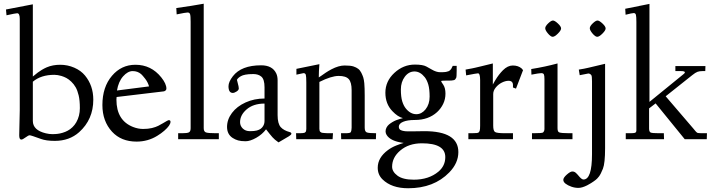

<svg xmlns="http://www.w3.org/2000/svg" viewBox="-20 -746 3826 1029"><path d="M83 -21 85.9 -155V-645Q85.9 -675 72 -675Q64.2 -675 14.9 -664.1L12 -695.1Q45.7 -700.9 156 -722.9V-335.9Q157.7 -337.2 166.4 -344.2Q175 -351.3 182.7 -357.3Q190.4 -363.3 204 -371.5Q217.5 -379.6 230.7 -385.3Q262.7 -398.9 302.5 -398.9Q342.3 -398.9 378.1 -383.3Q413.8 -367.7 435.5 -341.3Q480 -287.4 480 -211.9Q480 -105.7 404.1 -37.6Q351.8 9 273.9 9Q227.1 9 199 -1.5Q145.8 -21 139 -21Q132.3 -21 116.9 -9.5Q101.6 2 94 2Q83 2 83 -21ZM271 -345Q199.7 -345 156 -308.1V-97.9Q156 -48.1 225.6 -31.5Q243.9 -27.1 259.9 -27.1Q275.9 -27.1 288.3 -28.6Q300.8 -30 315.6 -34.4Q330.3 -38.8 343.1 -45.7Q356 -52.5 368.2 -64.2Q380.4 -75.9 388.9 -90.8Q408 -124.5 408 -166.4Q408 -208.3 401.6 -234.7Q395.3 -261.2 385.5 -278.3Q375.7 -295.4 362.1 -308.3Q348.4 -321.3 335.8 -328Q323.2 -334.7 309.3 -338.9Q288.8 -345 271 -345Z M605 -226.1 604 -211.9Q604 -100.3 693.4 -65.4Q720.2 -54.9 747.1 -54.9Q773.9 -54.9 794.2 -59.8Q814.5 -64.7 828.2 -71.7Q842 -78.6 853 -85.4Q880.1 -102.1 884.8 -102.1Q893.8 -102.1 893.8 -93Q893.8 -84 885.5 -72Q877.2 -60.1 860.6 -45.5Q844 -31 822.8 -18.1Q772.5 12.9 711.9 12.9Q629.6 12.9 580.6 -40Q528.8 -96.4 528.8 -183.1Q528.8 -279.5 580.1 -339.8Q630.4 -398.9 705.8 -398.9Q790.3 -398.9 844.5 -331.1Q871.8 -296.9 871.8 -271Q871.8 -263.9 866.1 -260Q860.4 -256.1 856 -256.1ZM606.9 -261 778.8 -283Q772.5 -305.2 758.3 -323.6Q744.1 -342 736.3 -348.9Q717.5 -365 691.2 -365Q664.8 -365 639.9 -337Q615 -309.1 606.9 -261Z M924.8 -702.9Q1010 -714.6 1071.8 -726.1V-59.1Q1071.8 -41 1083.3 -36.5Q1094.7 -32 1135.7 -32H1152.8V0H934.8V-32H956.8Q983.4 -32 992.6 -36.7Q1001.7 -41.5 1001.7 -59.1V-628.9Q1001.7 -660.9 998.7 -669.9Q995.6 -679 985.6 -679Q975.6 -679 926.8 -668.9Z M1227.8 -248Q1204.6 -248 1204.6 -283.9Q1204.6 -307.1 1228 -337.4Q1273.2 -396 1379.6 -396Q1440.2 -396 1460.7 -352.1Q1467.8 -336.7 1467.8 -315.9V-128.9Q1467.8 -83.5 1484.6 -64.5Q1500.5 -46.9 1532.7 -38.1Q1541.7 -35.6 1541.7 -29.8Q1541.7 -23.9 1529.1 -16.1Q1475.3 16.4 1472.7 17.1Q1450.4 1.5 1440.2 -10.5Q1427.5 -24.9 1405.8 -53Q1385.7 -25.9 1353.1 -7.4Q1320.6 11 1296.3 11Q1272 11 1256.3 6.6Q1240.7 2.2 1227.1 -6.6Q1196.8 -26.1 1196.8 -65.8Q1196.8 -105.5 1223.1 -140.6Q1249.5 -175.8 1296 -196.9Q1342.5 -218 1397.7 -218V-278.1Q1397.7 -321 1380.6 -335.4Q1364.5 -349.1 1337.8 -349.1Q1311 -349.1 1295.4 -345.9Q1279.8 -342.8 1271.7 -338.1Q1254.6 -328.4 1249.8 -318.1Q1251.2 -311.5 1253.9 -301.8Q1259.8 -280.8 1259.8 -272Q1259.8 -263.2 1247.9 -255.6Q1236.1 -248 1227.8 -248ZM1266.6 -91.3Q1266.6 -71.5 1281.1 -57.3Q1295.7 -43 1319.6 -43Q1343.5 -43 1356.6 -46.6Q1369.6 -50.3 1377.2 -55.9Q1384.8 -61.5 1389.6 -69.3Q1397.7 -81.8 1397.7 -97.9V-190.9Q1337.2 -190.9 1300.8 -158.9Q1266.6 -128.9 1266.6 -91.3Z M1691.7 -306.9V-55.7Q1691.7 -43.2 1697 -39.1Q1702.4 -34.9 1706.1 -34.4Q1709.7 -33.9 1716.8 -33.2Q1725.8 -32 1751.5 -32H1764.6L1762.5 0H1567.6L1566.7 -32Q1579.1 -32 1588.1 -32Q1597.2 -32 1602.7 -32.8Q1608.2 -33.7 1610.7 -34.2Q1613.3 -34.7 1615.8 -37.1Q1618.4 -39.6 1619.3 -41Q1620.1 -42.5 1620.8 -47.2Q1621.6 -52 1621.6 -55.2V-304Q1621.6 -335.9 1619 -345Q1616.5 -354 1606.4 -354Q1603.8 -354 1568.6 -345.9V-377L1691.7 -402.1Q1688.5 -363.3 1688.5 -331.1Q1691.9 -332.5 1702.3 -340.2Q1712.6 -347.9 1726 -356.7Q1739.3 -365.5 1756.1 -374.5Q1795.2 -395 1827.1 -395Q1859.1 -395 1874.4 -389.9Q1889.6 -384.8 1899.5 -377.3Q1909.4 -369.9 1916.4 -356.1Q1923.3 -342.3 1926.9 -330.9Q1930.4 -319.6 1932.4 -300Q1934.6 -275.4 1934.6 -233.9V-62Q1934.6 -40.8 1945.7 -36.4Q1956.8 -32 1995.6 -32L1994.6 0H1808.6L1807.6 -32H1830.6Q1856.7 -32 1859.6 -37.4Q1864.5 -46.4 1864.5 -62V-262.9Q1864.5 -304.7 1849.2 -321.9Q1834 -339.1 1795 -339.1Q1756.1 -339.1 1691.7 -306.9Z M2186.5 -42 2254.4 -43Q2436.5 -43 2436.5 69.1Q2436.5 127.9 2387.9 178Q2305.4 262.9 2167.5 262.9Q2078.6 262.9 2030 215.3Q2004.4 190.2 2004.4 153.1Q2004.4 98.6 2059.1 58.3Q2079.1 43.5 2103.8 33.7Q2127.7 24.2 2143.6 20Q2072.8 11.2 2052 -22.9Q2046.4 -31.7 2046.4 -42.1Q2046.4 -52.5 2051.5 -62.3Q2056.6 -72 2064.8 -78.9Q2073 -85.7 2083 -91.7Q2093 -97.7 2102.8 -101.6Q2123 -109.1 2139.4 -113Q2111.6 -119.9 2082.8 -150.4Q2045.4 -189.2 2045.4 -249Q2045.4 -310.8 2093.5 -355.3Q2141.6 -399.9 2203.4 -399.9Q2246.1 -399.9 2264.9 -389.6Q2283.7 -379.4 2293.7 -373.5Q2318.1 -358.9 2339.6 -358.9Q2361.1 -358.9 2370 -360.5Q2378.9 -362.1 2383.9 -364.3Q2388.9 -366.5 2392.9 -370.5Q2397 -374.5 2398.6 -377.4Q2400.1 -380.4 2402.6 -385.5Q2405 -390.6 2406.5 -393.1H2427.5V-367.9Q2427.5 -333.5 2424.7 -328.5Q2421.9 -323.5 2419.3 -320.4Q2416.7 -317.4 2411.9 -316.4Q2401.9 -314 2387.5 -314H2371.3Q2344.5 -314 2344.5 -311.4Q2344.5 -308.8 2348 -303.3Q2351.6 -297.9 2356 -291.3Q2367.4 -273.9 2367.4 -244.3Q2367.4 -214.6 2355.3 -189.5Q2343.3 -164.3 2322.3 -145Q2276.1 -103 2203.4 -103Q2163.8 -103 2140.6 -93.3Q2117.4 -83.5 2117.4 -66.9Q2117.4 -51.8 2131.1 -47.4Q2135 -46.1 2137.8 -45.2Q2140.6 -44.2 2145.8 -43.6Q2150.9 -43 2154.1 -42.5Q2159.7 -42 2169.7 -42ZM2081.5 147.5Q2081.5 174.3 2110.5 195.7Q2139.4 217 2197.5 217Q2278.1 217 2329.8 173.8Q2366.5 142.8 2366.5 95.9Q2366.5 22 2241.5 22Q2170.4 22 2124.8 61Q2081.5 97.9 2081.5 147.5ZM2155 -164.6Q2179.7 -134 2211.4 -134Q2239.5 -134 2260.5 -159.7Q2282.5 -187.3 2282.5 -227.9Q2282.5 -268.6 2275.4 -292.7Q2268.3 -316.9 2256.6 -332Q2231.9 -363 2201.3 -363Q2170.7 -363 2149.5 -334.8Q2128.4 -306.6 2128.4 -266.7Q2128.4 -226.8 2135.7 -203Q2143.1 -179.2 2155 -164.6Z M2553.2 -316.9Q2553.2 -353 2541.7 -353Q2535.4 -353 2478.3 -342L2475.3 -373Q2483.9 -374.8 2494.1 -376.6Q2504.4 -378.4 2509 -379.3Q2513.7 -380.1 2527.2 -383.2Q2540.8 -386.2 2562.1 -391.5Q2583.5 -396.7 2621.3 -406V-293Q2621.3 -293.9 2632.6 -313Q2643.8 -332 2654.2 -345.3Q2664.6 -358.6 2675.5 -369.6Q2700.9 -395 2728.3 -395Q2757.6 -395 2775.9 -378.9Q2779.1 -376.2 2783.2 -370.1L2745.4 -271L2729.2 -277.1V-290Q2729.2 -313 2705.3 -313Q2689 -313 2670 -303.6Q2651.1 -294.2 2637.2 -277.3Q2623.3 -260.5 2623.3 -241.9V-73Q2623.3 -44.7 2633.1 -38.6Q2642.8 -32 2686.3 -32H2729.2V0H2490.2V-32H2509.3Q2541 -32 2544.9 -35.9Q2548.8 -39.8 2550.8 -45.2Q2553.2 -51.8 2553.2 -73Z M2827.1 -376Q2901.4 -387.9 2968 -406V-59.1Q2968 -40 2976.8 -36.6Q2988.3 -32 3030 -32H3048.1V0H2831.1V-32H2840.1Q2885.7 -32 2890.4 -36.1Q2897.9 -43.2 2897.9 -54.9V-322Q2897.9 -341.1 2894.8 -347.5Q2891.6 -354 2880.4 -354Q2869.1 -354 2828.1 -345.9ZM2942.1 -548.8Q2931.6 -548.8 2916.9 -566.3Q2902.1 -583.7 2902.1 -594.7Q2902.1 -605.7 2918 -620.8Q2933.8 -636 2943.5 -636Q2953.1 -636 2970.1 -620.1Q2987.1 -604.2 2987.1 -593.6Q2987.1 -583 2969.8 -565.9Q2952.6 -548.8 2942.1 -548.8Z M3086.9 -343 3082 -373Q3112.1 -377.7 3134.3 -383.1Q3198.2 -398.4 3222.9 -404.1V48.1Q3222.9 128.9 3211.3 158.1Q3199.7 187.3 3190.2 199.6Q3180.7 211.9 3172.9 217.8Q3165 223.6 3161.5 226.2Q3158 228.8 3147.5 235.5Q3137 242.2 3126.7 247.3Q3099.4 261 3080 261Q3060.5 261 3042 254.4Q3023.4 247.8 3011.2 238.5Q2999 229.2 2999 217.8Q2999 206.3 3017.7 189.7Q3036.4 173.1 3047.1 173.1Q3057.9 173.1 3065.4 179.8Q3073 186.5 3079.6 194.6Q3096.7 216.1 3106.9 216.1Q3152.8 216.1 3152.8 80.1V-311Q3152.8 -338.6 3149 -343.4Q3145.3 -348.1 3141.1 -350.1Q3137 -352.1 3133.2 -352.1Q3129.4 -352.1 3086.9 -343ZM3180.9 -548.8Q3170.4 -548.8 3155.6 -566.3Q3140.9 -583.7 3140.9 -594.7Q3140.9 -605.7 3156.7 -620.8Q3172.6 -636 3182.3 -636Q3191.9 -636 3208.9 -620.1Q3225.8 -604.2 3225.8 -593.6Q3225.8 -583 3208.6 -565.9Q3191.4 -548.8 3180.9 -548.8Z M3330.8 -699Q3430.7 -718.8 3460.7 -725.1V-200L3643.8 -349.1Q3650.6 -354.5 3650.6 -357.9Q3650.6 -365 3629.6 -365H3599.6V-392.1H3760.7L3759.8 -365H3744.6Q3729 -365 3718.1 -361.1Q3707.3 -357.2 3689.7 -343L3547.6 -230L3696.8 -55.9Q3699.7 -52.5 3704.3 -46.8Q3709 -41 3710.4 -39.8Q3711.9 -38.6 3714.8 -36Q3717.8 -33.4 3721.1 -33.2Q3724.4 -33 3729 -32.5Q3733.6 -32 3741.7 -32H3768.8L3767.8 0H3649.7L3493.7 -191.9L3458.7 -165V-56.9Q3458.7 -39.6 3467.5 -35.6Q3476.1 -32 3510.7 -32H3537.8L3538.8 0H3333.7V-32Q3346.9 -32 3356.2 -32Q3365.5 -32 3371.2 -32.5Q3377 -33 3379.5 -33.3Q3382.1 -33.7 3384.8 -35.2Q3387.5 -36.6 3388.2 -37.6Q3388.9 -38.6 3389.8 -41.7Q3390.6 -44.9 3390.6 -46.9V-628.9Q3390.6 -656.7 3388.1 -666.4Q3385.5 -676 3376.7 -676Q3367.9 -676 3332.8 -667Z"/></svg>

Font: Linden Hill
Style: Regular
Weight: 400
Version: Version 1.202